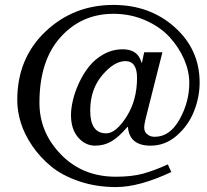

<svg xmlns="http://www.w3.org/2000/svg" viewBox="-20 -747 840 779"><path d="M346 -298Q346 -206 411 -206Q450 -206 493 -273Q536 -340 536 -431Q536 -499 489 -499Q443 -499 394.5 -441.5Q346 -384 346 -298ZM556 -493 565 -535H639L571 -266Q565 -240 565 -231Q565 -223 567.5 -215.5Q570 -208 580.5 -200Q591 -192 608 -192Q669 -192 708.5 -262.5Q748 -333 748 -411Q748 -458 727 -506.5Q706 -555 668 -596.5Q630 -638 570 -664.5Q510 -691 440 -691Q311 -691 225.5 -596Q140 -501 140 -330Q140 -210 227.5 -120Q315 -30 450 -30Q515 -30 560.5 -42.5Q606 -55 661 -80L675 -49Q545 12 451 12Q371 12 302.5 -11Q234 -34 188.5 -71Q143 -108 111 -155Q79 -202 64.5 -249Q50 -296 50 -341Q50 -510 164 -618.5Q278 -727 440 -727Q588 -727 689 -636.5Q790 -546 790 -412Q790 -354 767.5 -296.5Q745 -239 698 -197.5Q651 -156 591 -156Q505 -156 499 -232H497Q461 -190 431.5 -173Q402 -156 366 -156Q326 -156 297 -189.5Q268 -223 268 -280Q268 -307 276 -341Q284 -375 301 -411.5Q318 -448 342 -478Q366 -508 401.5 -527.5Q437 -547 478 -547Q540 -547 554 -493Z"/></svg>

Font: Justus
Style: ItalicOldstyle
Weight: 400
Italic angle: -12°
Version: Version 001.001